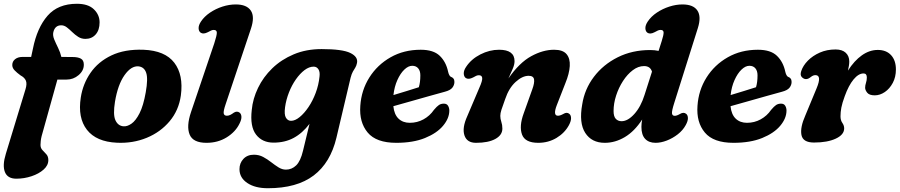

<svg xmlns="http://www.w3.org/2000/svg" viewBox="-31 -743 4765 1017"><path d="M34 -398.5Q34 -417.5 49 -429.5Q64 -441.5 88.5 -441.5H134L143.5 -485.5Q165.5 -596 220.8 -659.5Q276 -723 376.5 -723Q436 -723 466.2 -693.8Q496.5 -664.5 496.5 -624.5Q496.5 -584 475.8 -560.5Q455 -537 421.5 -537Q400 -537 383 -548Q366 -559 351.5 -573.2Q337 -587.5 323 -598.2Q309 -609 293.5 -609Q260 -609 251.5 -572.5Q247.5 -555.5 256.2 -534.2Q265 -513 276.8 -489.2Q288.5 -465.5 294 -441.5L353.5 -441Q381.5 -441 397.2 -432.5Q413 -424 413 -400.5Q413 -368.5 385.2 -345Q357.5 -321.5 322 -321.5H273L189.5 -22Q186 -8 184.8 3.8Q183.5 15.5 183.5 24.5Q183.5 41.5 194 52.2Q204.5 63 214.8 74.5Q225 86 225 105Q225 133 200 155.2Q175 177.5 136 190.5Q97 203.5 55.5 203.5Q9 203.5 -5 168.2Q-19 133 0 71.5L104 -270Q113 -299.5 106 -316Q99 -332.5 78 -343.5Q58 -358 46 -370.8Q34 -383.5 34 -398.5Z M729 -479.5Q843 -475 892.2 -410.8Q941.5 -346.5 927 -237.5Q916 -158.5 867.5 -100.8Q819 -43 746 -13Q673 17 588.5 13Q479 8 429.5 -55.5Q380 -119 397 -227Q408 -298.5 448.5 -357.2Q489 -416 559.2 -449.5Q629.5 -483 729 -479.5ZM622 -74Q642.5 -72 665.2 -87.8Q688 -103.5 708.2 -143.2Q728.5 -183 741 -254Q754 -327 743.2 -357.8Q732.5 -388.5 702.5 -391.5Q664 -395 628.5 -344.8Q593 -294.5 578 -204Q567 -136 580.2 -106.5Q593.5 -77 622 -74Z M1298 -590.5 1164.5 -192Q1151.5 -154 1154 -142Q1156.5 -130 1171 -130Q1180 -130 1189 -134.5Q1198 -139 1208 -146.5Q1224.5 -156.5 1238 -146.5Q1247 -139.5 1247.8 -124.5Q1248.5 -109.5 1237.5 -88Q1216.5 -44.5 1169.8 -15.5Q1123 13.5 1063 13.5Q991.5 13.5 973.5 -30.2Q955.5 -74 980.5 -148.5L1104 -513.5Q1117.5 -555 1117.5 -569.8Q1117.5 -584.5 1101 -584.5Q1094 -584.5 1087 -581.2Q1080 -578 1070 -572.5Q1046.5 -560.5 1032.5 -569.5Q1021.5 -577 1021 -593.2Q1020.5 -609.5 1033.5 -629Q1051 -655.5 1081.2 -676Q1111.5 -696.5 1147.2 -708Q1183 -719.5 1218 -719.5Q1275.5 -719.5 1297.5 -687Q1319.5 -654.5 1298 -590.5Z M1751 -13.5Q1719.5 119 1630.5 186.5Q1541.5 254 1388 254Q1320 254 1278.8 226.2Q1237.5 198.5 1237.5 153Q1237.5 121 1258.2 98.8Q1279 76.5 1314 76.5Q1341 76.5 1363.2 88.5Q1385.5 100.5 1405.2 116Q1425 131.5 1444.2 143.5Q1463.5 155.5 1483.5 155.5Q1514.5 155.5 1537.8 133Q1561 110.5 1574 55.5L1608.5 -87Q1571 -37.5 1524.5 -12.5Q1478 12.5 1418 12.5Q1358 12.5 1325.2 -30.2Q1292.5 -73 1302.5 -160.5Q1308 -220 1335.8 -277.5Q1363.5 -335 1411.2 -381.2Q1459 -427.5 1524.8 -455.2Q1590.5 -483 1672.5 -483Q1782.5 -483 1824.5 -462.5Q1866.5 -442 1860 -409.5Q1857 -394.5 1851 -385Q1845 -375.5 1838.2 -363.8Q1831.5 -352 1826 -331ZM1479 -175.5Q1473.5 -136 1483.5 -119.5Q1493.5 -103 1510.5 -103Q1532 -103 1556.2 -122.8Q1580.5 -142.5 1603 -175.8Q1625.5 -209 1641.2 -251Q1657 -293 1661.5 -338Q1664.5 -362.5 1655.5 -376.2Q1646.5 -390 1630.5 -390Q1606.5 -390 1582.2 -371.8Q1558 -353.5 1536.2 -322.5Q1514.5 -291.5 1499.5 -253.2Q1484.5 -215 1479 -175.5Z M2349 -157.5Q2349 -116.5 2316 -77Q2283 -37.5 2220.2 -12Q2157.5 13.5 2068 13.5Q1962 13.5 1916.5 -41Q1871 -95.5 1877.5 -182.5Q1883 -265 1925.2 -332.2Q1967.5 -399.5 2037.8 -439.5Q2108 -479.5 2197.5 -479.5Q2265 -479.5 2298.2 -447.5Q2331.5 -415.5 2342.5 -363.5Q2344.5 -354 2348.5 -346Q2352.5 -338 2357.5 -336Q2365.5 -333.5 2370.8 -327Q2376 -320.5 2376 -309Q2376 -292.5 2365 -278.5Q2354 -264.5 2325 -257Q2290 -247.5 2242 -234Q2194 -220.5 2143.8 -206.2Q2093.5 -192 2052.5 -180.5Q2057 -136.5 2080 -114.5Q2103 -92.5 2139.5 -92.5Q2179 -92.5 2212.2 -110.8Q2245.5 -129 2267.5 -161Q2283 -179.5 2294 -186.8Q2305 -194 2320 -194Q2335.5 -194 2342.2 -182.8Q2349 -171.5 2349 -157.5ZM2152.5 -394.5Q2131.5 -394.5 2110.5 -374.2Q2089.5 -354 2073.8 -319Q2058 -284 2053 -239.5Q2087 -249.5 2123.2 -260.8Q2159.5 -272 2187.5 -281Q2195.5 -306.5 2195.5 -344Q2195.5 -367.5 2184.2 -381Q2173 -394.5 2152.5 -394.5Z M2436.5 -329.5Q2426 -337 2425.5 -353.5Q2425 -370 2438 -389Q2465 -430 2513.5 -454.8Q2562 -479.5 2612.5 -479.5Q2694.5 -479.5 2694.5 -419Q2694.5 -400.5 2684.5 -377.8Q2674.5 -355 2662 -327.5Q2720 -411 2782.5 -445.2Q2845 -479.5 2904 -479.5Q2950.5 -479.5 2970 -456.2Q2989.5 -433 2987 -393Q2984.5 -353 2964 -303L2918.5 -186.5Q2896.5 -130 2924.5 -130Q2936 -130 2953 -139.5Q2971.5 -151 2984.5 -140Q2993.5 -133 2993.8 -117.2Q2994 -101.5 2982.5 -80Q2960 -38.5 2916.8 -12.5Q2873.5 13.5 2820 13.5Q2750 13.5 2734 -30.5Q2718 -74.5 2743 -142.5L2788.5 -270Q2801 -304 2797.8 -322.8Q2794.5 -341.5 2769 -341.5Q2736 -341.5 2700.2 -309Q2664.5 -276.5 2645 -218.5Q2631 -180 2625 -161.5Q2619 -143 2619 -129Q2619 -113.5 2624.5 -97.5Q2630 -81.5 2630 -62Q2630 -27.5 2592.8 -7Q2555.5 13.5 2490.5 13.5Q2442 13.5 2429 -26.2Q2416 -66 2444 -127.5L2508 -278Q2525 -316 2523.2 -330.2Q2521.5 -344.5 2505.5 -344.5Q2498.5 -344.5 2491.5 -341.5Q2484.5 -338.5 2474.5 -332.5Q2451 -320.5 2436.5 -329.5Z M3665.5 -594.5 3540.5 -198Q3526.5 -154 3528.5 -141.8Q3530.5 -129.5 3543 -129.5Q3554 -129.5 3571 -139.5Q3590 -151 3603.5 -140Q3612.5 -133 3612.8 -117.2Q3613 -101.5 3601 -80Q3586 -52.5 3559 -31.5Q3532 -10.5 3500.8 1.5Q3469.5 13.5 3441.5 13.5Q3406 13.5 3386.2 -7.5Q3366.5 -28.5 3366.5 -71Q3366.5 -89.5 3370.5 -110Q3330 -47.5 3278.8 -17Q3227.5 13.5 3172.5 13.5Q3103 13.5 3069 -39Q3035 -91.5 3053 -190.5Q3065.5 -271 3114.8 -336Q3164 -401 3240.8 -439.5Q3317.5 -478 3413 -478Q3436.5 -478 3457.5 -473.5L3474 -525.5Q3484.5 -558 3484 -571.2Q3483.5 -584.5 3468 -584.5Q3461 -584.5 3454 -581.5Q3447 -578.5 3436.5 -572.5Q3413 -560 3398.5 -569.5Q3388 -577 3387.5 -593.2Q3387 -609.5 3400 -629Q3418 -656 3448.2 -676.2Q3478.5 -696.5 3514.2 -708Q3550 -719.5 3584 -719.5Q3641.5 -719.5 3663 -687.2Q3684.5 -655 3665.5 -594.5ZM3219 -155Q3219 -126 3230.8 -113.5Q3242.5 -101 3261.5 -101Q3294.5 -101 3329 -139.2Q3363.5 -177.5 3383 -240L3422.5 -363.5Q3413.5 -393 3380.5 -393Q3349.5 -393 3320.8 -371.2Q3292 -349.5 3269 -314Q3246 -278.5 3232.5 -236.8Q3219 -195 3219 -155Z M4135 -157.5Q4135 -116.5 4102 -77Q4069 -37.5 4006.2 -12Q3943.5 13.5 3854 13.5Q3748 13.5 3702.5 -41Q3657 -95.5 3663.5 -182.5Q3669 -265 3711.2 -332.2Q3753.5 -399.5 3823.8 -439.5Q3894 -479.5 3983.5 -479.5Q4051 -479.5 4084.2 -447.5Q4117.5 -415.5 4128.5 -363.5Q4130.5 -354 4134.5 -346Q4138.5 -338 4143.5 -336Q4151.5 -333.5 4156.8 -327Q4162 -320.5 4162 -309Q4162 -292.5 4151 -278.5Q4140 -264.5 4111 -257Q4076 -247.5 4028 -234Q3980 -220.5 3929.8 -206.2Q3879.5 -192 3838.5 -180.5Q3843 -136.5 3866 -114.5Q3889 -92.5 3925.5 -92.5Q3965 -92.5 3998.2 -110.8Q4031.5 -129 4053.5 -161Q4069 -179.5 4080 -186.8Q4091 -194 4106 -194Q4121.5 -194 4128.2 -182.8Q4135 -171.5 4135 -157.5ZM3938.5 -394.5Q3917.5 -394.5 3896.5 -374.2Q3875.5 -354 3859.8 -319Q3844 -284 3839 -239.5Q3873 -249.5 3909.2 -260.8Q3945.5 -272 3973.5 -281Q3981.5 -306.5 3981.5 -344Q3981.5 -367.5 3970.2 -381Q3959 -394.5 3938.5 -394.5Z M4237 -324Q4226 -324.5 4216 -334.8Q4206 -345 4213 -366.5Q4222.5 -395.5 4248.2 -421.8Q4274 -448 4311.5 -464.5Q4349 -481 4395 -481Q4430 -481 4448.8 -463.5Q4467.5 -446 4467.5 -417Q4467.5 -406.5 4465.5 -394.5Q4463.5 -382.5 4460.5 -369Q4494 -421.5 4534.2 -450Q4574.5 -478.5 4618.5 -478.5Q4663.5 -478.5 4689 -450.8Q4714.5 -423 4714.5 -375Q4714.5 -335 4698 -304Q4681.5 -273 4655.8 -255.5Q4630 -238 4602.5 -238Q4573.5 -238 4562.5 -252Q4551.5 -266 4551.5 -278Q4551.5 -291 4556 -304.2Q4560.5 -317.5 4560.5 -333Q4560.5 -354 4543 -354Q4516.5 -354 4490.2 -322.2Q4464 -290.5 4443.5 -233.5Q4430 -197 4425.5 -173Q4421 -149 4421 -127Q4421 -106 4430.8 -92Q4440.5 -78 4440.5 -63Q4440.5 -29.5 4396.2 -8.8Q4352 12 4280.5 12Q4222 12 4214.2 -28Q4206.5 -68 4235 -132L4294.5 -275.5Q4323.5 -345 4288 -345Q4276.5 -345 4265 -336Q4259 -331 4251.5 -327.2Q4244 -323.5 4237 -324Z"/></svg>

Font: Fraunces 9pt SuperSoft
Style: Bold Italic
Weight: 700
Italic angle: -16°
Version: Version 1.000;[b76b70a41]